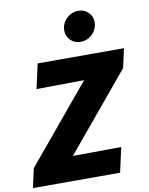

<svg xmlns="http://www.w3.org/2000/svg" viewBox="-110 -1030 857 1102"><g transform="rotate(-10 318.0 -478.5)"><path d="M-9 0 16 -112 388 -559 110 -556 142 -700H645L620 -588L249 -142L531 -144L499 0ZM406 -779Q372 -779 348.5 -802Q325 -825 325 -859Q325 -899 354.5 -928Q384 -957 424 -957Q458 -957 481.5 -934Q505 -911 505 -877Q505 -837 476 -808Q447 -779 406 -779Z"/></g></svg>

Font: Red Hat Mono
Style: Italic
Weight: 400
Italic angle: -12°
Monospace: yes
Designer: Pentagram, MCKL
Foundry: MCKL
Version: Version 1.030